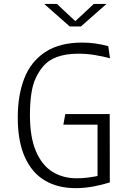

<svg xmlns="http://www.w3.org/2000/svg" viewBox="-20 -962 660 994"><path d="M384.5 -684Q351.5 -684 324 -679.5Q296.5 -675 274.2 -666.8Q252 -658.5 234.5 -646.5Q194.5 -619.5 164.8 -557.2Q135 -495 135 -365.5Q135 -251.5 166.2 -178.8Q197.5 -106 251.8 -72.5Q306 -39 376.5 -39Q436.5 -39 506 -55.5L485 -39V-342L518.5 -316.5H308L318 -371.5H548L548.5 -17.5Q506.5 -4.5 461.5 3.8Q416.5 12 371 12Q279 12 212 -27.8Q145 -67.5 108.5 -149Q72 -230.5 72 -353.5Q72 -469.5 105.8 -556.2Q139.5 -643 213.8 -692.2Q288 -741.5 405 -741.5Q439 -741.5 472.8 -737Q506.5 -732.5 540.5 -723L549.5 -660.5Q510.5 -670.5 470.5 -677.2Q430.5 -684 384.5 -684ZM341 -825H399L531 -941.5H465.5L370 -852.5L274.5 -941.5H209Z"/></svg>

Font: Monaspace Argon Var ExtraLight
Style: Regular
Weight: 200
Designer: Riley Cran and the Lettermatic Team
Version: Version 1.200 (Monaspace Argon Var)